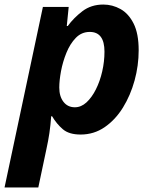

<svg xmlns="http://www.w3.org/2000/svg" viewBox="-53 -576 668 836"><path d="M-33.2 240.2 133.8 -545.9H246.1L237.8 -462.9H242.2Q267.6 -498 305.7 -527.1Q343.8 -556.2 397 -556.2Q436.5 -556.2 471.7 -536.6Q506.8 -517.1 528.8 -473.4Q550.8 -429.7 550.8 -356.9Q550.8 -290.5 533 -225.6Q515.1 -160.6 482.2 -107.4Q449.2 -54.2 402.6 -22.2Q356 9.8 297.9 9.8Q247.6 9.8 220.7 -13.2Q193.8 -36.1 173.8 -69.8H169.9Q167 -30.3 162.1 3.2Q157.2 36.6 148.9 74.2L113.8 240.2ZM272.9 -108.9Q300.3 -108.9 323.5 -130.1Q346.7 -151.4 364.5 -186.8Q382.3 -222.2 392.1 -265.1Q401.9 -308.1 401.9 -351.1Q401.9 -437 337.9 -437Q302.2 -437 277.1 -411.1Q252 -385.3 236.1 -345.9Q220.2 -306.6 212.6 -265.9Q205.1 -225.1 205.1 -194.8Q205.1 -156.2 223.4 -132.6Q241.7 -108.9 272.9 -108.9Z"/></svg>

Font: Open Sans
Style: Bold Italic
Weight: 700
Italic angle: -12°
Designer: Monotype Design Team
Foundry: Monotype Imaging Inc.
Version: Version 3.003; ttfautohint (v1.8.4)